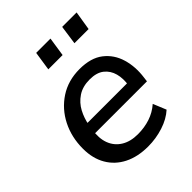

<svg xmlns="http://www.w3.org/2000/svg" viewBox="-201 -817 940 940"><g transform="rotate(-45 268.5 -347.0)"><path d="M275 9Q203 9 150.5 -17.5Q98 -44 69.5 -93Q41 -142 41 -209Q41 -289 74 -354Q107 -419 166.5 -458Q226 -497 305 -497Q383 -497 428.5 -461.5Q474 -426 491 -368.5Q508 -311 499 -245L496 -221H121L129 -283H436L418 -269Q425 -313 415.5 -348Q406 -383 379 -404.5Q352 -426 304 -426Q255 -426 221.5 -403.5Q188 -381 169.5 -346Q151 -311 144 -272L140 -245Q131 -191 145.5 -152Q160 -113 195 -91Q230 -69 282 -69Q327 -69 366.5 -82Q406 -95 438 -123L466 -55Q432 -24 380.5 -7.5Q329 9 275 9ZM377 -604 391 -703H491L475 -604ZM196 -604 211 -703H310L295 -604Z"/></g></svg>

Font: Nunito Sans 12pt SemiBold
Style: Italic
Weight: 600
Italic angle: -9°
Designer: Vernon Adams
Foundry: Vernon Adams
Version: Version 3.101;gftools[0.9.27]